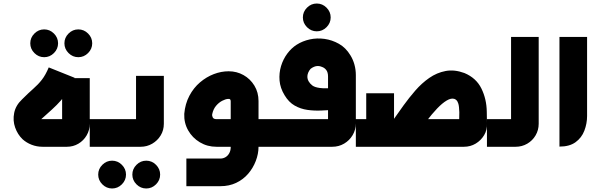

<svg xmlns="http://www.w3.org/2000/svg" viewBox="-20 -834 3416 1091"><path d="M231 -509Q199 -509 175.5 -532.5Q152 -556 152 -588Q152 -620 175.5 -643.5Q199 -667 231 -667Q263 -667 286.5 -643.5Q310 -620 310 -588Q310 -556 286.5 -532.5Q263 -509 231 -509ZM425 -509Q393 -509 369.5 -532.5Q346 -556 346 -588Q346 -620 369.5 -643.5Q393 -667 425 -667Q457 -667 480.5 -643.5Q504 -620 504 -588Q504 -556 480.5 -532.5Q457 -509 425 -509Z M222 0Q189 0 159.5 -11.5Q130 -23 108 -43Q80 -70 66 -109.5Q52 -149 60.5 -192Q69 -235 105 -269Q142 -306 169.5 -330Q197 -354 218 -381Q239 -408 257 -451L404 -392Q386 -349 367 -318.5Q348 -288 326 -263Q304 -238 275.5 -212Q247 -186 210 -153Q205 -151 204.5 -151Q204 -151 205 -152Q207 -157 216 -157H352Q347 -153 342.5 -148.5Q338 -144 333 -139V-390H490V-131Q490 -95 472.5 -65Q455 -35 425.5 -17.5Q396 0 360 0Z M617 237Q585 237 561.5 213.5Q538 190 538 158Q538 126 561.5 102.5Q585 79 617 79Q649 79 672.5 102.5Q696 126 696 158Q696 190 672.5 213.5Q649 237 617 237ZM811 237Q779 237 755.5 213.5Q732 190 732 158Q732 126 755.5 102.5Q779 79 811 79Q843 79 866.5 102.5Q890 126 890 158Q890 190 866.5 213.5Q843 237 811 237Z M490 0V-157H772Q767 -153 762.5 -148Q758 -143 753 -139V-403H911V-131Q911 -94 893 -64.5Q875 -35 845 -17.5Q815 0 779 0Z M1373 0V-157H1535V0ZM1039 224V67H1232Q1248 67 1261.5 59Q1275 51 1283 36Q1291 21 1291 2V-258Q1291 -266 1287.5 -269.5Q1284 -273 1276 -272Q1261 -271 1242 -261Q1223 -251 1207.5 -232.5Q1192 -214 1186 -186Q1184 -176 1189 -166.5Q1194 -157 1210 -157H1343V0H1210Q1158 0 1115.5 -25.5Q1073 -51 1049 -93.5Q1025 -136 1027 -187Q1032 -244 1056 -289.5Q1080 -335 1116.5 -366Q1153 -397 1195 -413Q1237 -429 1279 -429Q1325 -429 1363.5 -407.5Q1402 -386 1425.5 -347.5Q1449 -309 1449 -260V0Q1449 40 1433.5 80.5Q1418 121 1390 153.5Q1362 186 1322 205Q1282 224 1232 224Z M1780 -656Q1748 -656 1724.5 -679.5Q1701 -703 1701 -735Q1701 -767 1724.5 -790.5Q1748 -814 1780 -814Q1812 -814 1835.5 -790.5Q1859 -767 1859 -735Q1859 -703 1835.5 -679.5Q1812 -656 1780 -656Z M1516 0V-157H1863Q1858 -153 1853.5 -148.5Q1849 -144 1844 -139V-399Q1844 -423 1834 -436Q1824 -449 1809 -454Q1798 -459 1786.5 -459Q1775 -459 1764.5 -454.5Q1754 -450 1745 -443Q1736 -433 1731 -420.5Q1726 -408 1726.5 -396Q1727 -384 1733 -373Q1741 -359 1754.5 -348.5Q1768 -338 1798 -334Q1828 -330 1884 -335V-210Q1847 -208 1806.5 -206Q1766 -204 1727 -209.5Q1688 -215 1654.5 -234Q1621 -253 1597 -293Q1572 -334 1568.5 -376.5Q1565 -419 1577 -458.5Q1589 -498 1612.5 -529.5Q1636 -561 1666 -580Q1699 -601 1740 -610Q1781 -619 1824 -613Q1867 -607 1906 -585Q1945 -563 1971 -520Q1986 -496 1994 -467Q2002 -438 2002 -407V-133Q2002 -97 1984 -66.5Q1966 -36 1935.5 -18Q1905 0 1868 0Z M2061 -89V-304H2219V-89ZM2002 0V-157H2237V0ZM2190 0V-157H2608Q2603 -153 2598.5 -148.5Q2594 -144 2589 -139L2590 -196Q2589 -230 2584.5 -244.5Q2580 -259 2574 -264.5Q2568 -270 2562 -272Q2544 -278 2518.5 -263Q2493 -248 2463.5 -217Q2434 -186 2402.5 -144.5Q2371 -103 2341 -57L2217 -156Q2242 -192 2273 -235Q2304 -278 2340 -319.5Q2376 -361 2419 -391Q2462 -421 2512 -430.5Q2562 -440 2619 -419Q2686 -391 2715.5 -331Q2745 -271 2746 -199L2747 -133Q2749 -96 2731 -66Q2713 -36 2683 -18Q2653 0 2616 0Z M2747 0V-157H2902Q2898 -153 2893.5 -148.5Q2889 -144 2884 -139V-624H3041V-131Q3041 -95 3023.5 -65Q3006 -35 2976 -17.5Q2946 0 2910 0Z M3159 -1V-624H3316V-175Q3316 -132 3300.5 -91.5Q3285 -51 3250.5 -26Q3216 -1 3159 -1Z"/></svg>

Font: Mada ExtraBold
Style: Regular
Weight: 800
Designer: Khaled Hosny
Version: Version 1.5